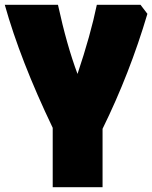

<svg xmlns="http://www.w3.org/2000/svg" viewBox="-50 -570 638 805"><path d="M275 -260Q330 -424 356 -550H539L568 -512Q494 -262 380 -30V215H171V-34Q35 -318 -30 -550H193Q230 -380 275 -260Z"/></svg>

Font: Repo
Style: ExtraBlack
Weight: 1000
Designer: Stefan Peev
Foundry: Context Ltd
Version: Version 001.000